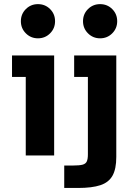

<svg xmlns="http://www.w3.org/2000/svg" viewBox="-20 -771 672 952"><path d="M298.5 161V49.7H342.5Q373.6 49.7 389.2 45.6Q404.8 41.5 410.3 29.5Q415.8 17.6 415.8 -5.6V-389.5H347.7V-496H556.6V7.4Q556.6 66.8 537.8 100.2Q519 133.6 477.5 147.3Q435.9 161 366.8 161ZM107.7 0V-389.5H39.6V-496H248.5V0ZM168.2 -581Q132.8 -581 108.2 -605.7Q83.5 -630.3 83.5 -665.8Q83.5 -701.4 108.2 -726Q132.8 -750.5 168.2 -750.5Q203.9 -750.5 228.4 -726Q253 -701.4 253 -665.8Q253 -630.3 228.4 -605.7Q203.9 -581 168.2 -581ZM476.3 -581Q440.9 -581 416.3 -605.7Q391.6 -630.3 391.6 -665.8Q391.6 -701.4 416.3 -726Q440.9 -750.5 476.3 -750.5Q512 -750.5 536.5 -726Q561.1 -701.4 561.1 -665.8Q561.1 -630.3 536.5 -605.7Q512 -581 476.3 -581Z"/></svg>

Font: Atkinson Hyperlegible Mono ExtraLight
Style: Regular
Weight: 200
Monospace: yes
Designer: Elliott Scott, Megan Eiswerth, Linus Boman, Theodore Petrosky, Letters from Sweden
Foundry: Applied Design Works, Letters from Sweden
Version: Version 2.001